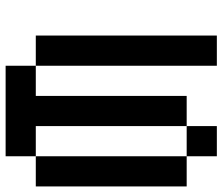

<svg xmlns="http://www.w3.org/2000/svg" viewBox="-76 -742 818 707"><g transform="rotate(-90 333.5 -389.0)"><path d="M111.1 -111.1H0V-666.7H111.1ZM222.2 -666.7H111.1V-777.8H444.4V-666.7H333.3V-111.1H222.2ZM222.2 0H111.1V-111.1H222.2ZM555.6 0H444.4V-666.7H555.6Z"/></g></svg>

Font: Pixeloid Mono
Style: Regular
Weight: 400
Monospace: yes
Designer: GGBotNet
Foundry: GGBotNet
Version: 0.5